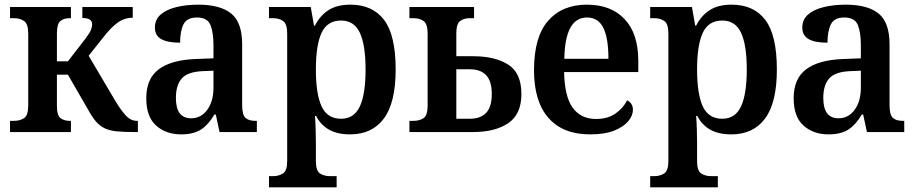

<svg xmlns="http://www.w3.org/2000/svg" viewBox="-20 -566 3928 823"><path d="M23 0V-48H41Q65 -48 83 -59.5Q101 -71 101 -114V-422Q101 -464 83 -476Q65 -488 41 -488H23V-536H284V-488H278Q254 -488 239 -476Q224 -464 224 -423V-303H271L346 -400Q365 -425 370 -438.5Q375 -452 375 -462Q375 -489 333 -489V-536H549V-490Q514 -490 485 -469.5Q456 -449 422 -405L360 -327L477 -129Q501 -90 521 -69Q541 -48 567 -48H571V0H557Q511 0 480.5 -3Q450 -6 429 -16Q408 -26 391.5 -45Q375 -64 357 -97L271 -246H224V-113Q224 -71 239.5 -59.5Q255 -48 278 -48H284V0Z M756 10Q692 10 649.5 -27.5Q607 -65 607 -145Q607 -229 660.5 -269Q714 -309 818 -313L895 -316V-373Q895 -427 882 -459Q869 -491 824 -491Q781 -491 766.5 -461.5Q752 -432 752 -383Q698 -383 671 -398.5Q644 -414 644 -448Q644 -482 668.5 -503.5Q693 -525 735.5 -535.5Q778 -546 830 -546Q924 -546 971 -508Q1018 -470 1018 -376V-115Q1018 -74 1032 -61Q1046 -48 1074 -48H1081V0H921L905 -75H899Q874 -32 842 -11Q810 10 756 10ZM799 -59Q842 -59 868.5 -95.5Q895 -132 895 -190V-263L848 -261Q784 -258 759 -229.5Q734 -201 734 -146Q734 -59 799 -59Z M1133 237V189H1151Q1175 189 1193 177.5Q1211 166 1211 124V-422Q1211 -464 1193.5 -476Q1176 -488 1151 -488H1133V-536H1312L1326 -456H1330Q1350 -497 1386.5 -521.5Q1423 -546 1482 -546Q1577 -546 1626.5 -480.5Q1676 -415 1676 -268Q1676 -126 1625.5 -58Q1575 10 1481 10Q1426 10 1390 -10.5Q1354 -31 1335 -69H1330Q1332 -45 1333 -12.5Q1334 20 1334 45V124Q1334 166 1351.5 177.5Q1369 189 1394 189H1423V237ZM1442 -57Q1498 -57 1522.5 -110Q1547 -163 1547 -268Q1547 -373 1522.5 -425.5Q1498 -478 1442 -478Q1383 -478 1358.5 -425.5Q1334 -373 1334 -268Q1334 -163 1358.5 -110Q1383 -57 1442 -57Z M1735 0V-48H1753Q1778 -48 1795.5 -59.5Q1813 -71 1813 -114V-422Q1813 -464 1795.5 -476Q1778 -488 1753 -488H1735V-536H2012V-488H1993Q1969 -488 1952.5 -476Q1936 -464 1936 -423V-325H2008Q2102 -325 2158.5 -289Q2215 -253 2215 -163Q2215 -76 2158.5 -38Q2102 0 2008 0ZM1936 -57H1994Q2040 -57 2064 -82.5Q2088 -108 2088 -163Q2088 -218 2064 -243.5Q2040 -269 1994 -269H1936Z M2509 10Q2393 10 2331 -60.5Q2269 -131 2269 -265Q2269 -408 2329.5 -477Q2390 -546 2496 -546Q2599 -546 2657.5 -484Q2716 -422 2716 -305V-257H2398Q2400 -152 2435 -104Q2470 -56 2535 -56Q2585 -56 2618.5 -79.5Q2652 -103 2668 -136Q2693 -124 2693 -95Q2693 -71 2673.5 -47Q2654 -23 2613.5 -6.5Q2573 10 2509 10ZM2588 -314Q2588 -403 2566 -447Q2544 -491 2496 -491Q2402 -491 2399 -314Z M2767 237V189H2785Q2809 189 2827 177.5Q2845 166 2845 124V-422Q2845 -464 2827.5 -476Q2810 -488 2785 -488H2767V-536H2946L2960 -456H2964Q2984 -497 3020.5 -521.5Q3057 -546 3116 -546Q3211 -546 3260.5 -480.5Q3310 -415 3310 -268Q3310 -126 3259.5 -58Q3209 10 3115 10Q3060 10 3024 -10.5Q2988 -31 2969 -69H2964Q2966 -45 2967 -12.5Q2968 20 2968 45V124Q2968 166 2985.5 177.5Q3003 189 3028 189H3057V237ZM3076 -57Q3132 -57 3156.5 -110Q3181 -163 3181 -268Q3181 -373 3156.5 -425.5Q3132 -478 3076 -478Q3017 -478 2992.5 -425.5Q2968 -373 2968 -268Q2968 -163 2992.5 -110Q3017 -57 3076 -57Z M3531 10Q3467 10 3424.5 -27.5Q3382 -65 3382 -145Q3382 -229 3435.5 -269Q3489 -309 3593 -313L3670 -316V-373Q3670 -427 3657 -459Q3644 -491 3599 -491Q3556 -491 3541.5 -461.5Q3527 -432 3527 -383Q3473 -383 3446 -398.5Q3419 -414 3419 -448Q3419 -482 3443.5 -503.5Q3468 -525 3510.5 -535.5Q3553 -546 3605 -546Q3699 -546 3746 -508Q3793 -470 3793 -376V-115Q3793 -74 3807 -61Q3821 -48 3849 -48H3856V0H3696L3680 -75H3674Q3649 -32 3617 -11Q3585 10 3531 10ZM3574 -59Q3617 -59 3643.5 -95.5Q3670 -132 3670 -190V-263L3623 -261Q3559 -258 3534 -229.5Q3509 -201 3509 -146Q3509 -59 3574 -59Z"/></svg>

Font: Noto Serif SemiCondensed SemiBold
Style: Regular
Weight: 600
Width: 4
Designer: Monotype Design Team
Foundry: Monotype Imaging Inc.
Version: Version 2.013; ttfautohint (v1.8.4.7-5d5b)